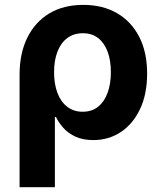

<svg xmlns="http://www.w3.org/2000/svg" viewBox="-20 -570 666 794"><path d="M61 204.1V-262.2Q61 -349.1 92.8 -413.8Q124.5 -478.5 183.3 -514.2Q242.2 -549.8 324.7 -549.8Q403.8 -549.8 462.9 -516.1Q522 -482.4 555.2 -418.7Q588.4 -355 588.4 -265.6Q588.4 -180.7 559.1 -118.9Q529.8 -57.1 479.5 -23.9Q429.2 9.3 365.7 9.3Q322.3 9.3 291.7 -5.1Q261.2 -19.5 241.7 -41.5Q222.2 -63.5 211.4 -86.4H207V204.1ZM321.8 -107.9Q359.9 -107.9 385.7 -128.7Q411.6 -149.4 425 -186.3Q438.5 -223.1 438.5 -271.5Q438.5 -319.3 425.3 -355.5Q412.1 -391.6 386.5 -412.1Q360.8 -432.6 322.8 -432.6Q285.2 -432.6 258.5 -412.8Q231.9 -393.1 217.8 -356.9Q203.6 -320.8 203.6 -271.5Q203.6 -222.7 217.5 -185.8Q231.4 -148.9 258.1 -128.4Q284.7 -107.9 321.8 -107.9Z"/></svg>

Font: Inter 16pt
Style: Bold
Weight: 700
Version: Version 4.001;git-66647c0bb